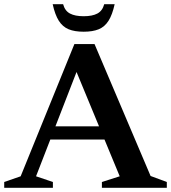

<svg xmlns="http://www.w3.org/2000/svg" viewBox="-27 -891 812 911"><path d="M180.5 -229V-291.5H522V-229ZM687.5 -56 764.5 -27.5V0H456.5V-27.5L541 -54.5L323.5 -580H348L144 -54.5L224 -27.5V0H-7V-27.5L71 -54.5L326 -682H421.5ZM370 -814Q411 -814 435 -826.8Q459 -839.5 467.5 -871H517Q506 -821 488 -792.5Q470 -764 441.5 -752.2Q413 -740.5 370 -740.5Q327 -740.5 298.5 -752.2Q270 -764 252 -792.5Q234 -821 223 -871H272.5Q281 -839.5 305 -826.8Q329 -814 370 -814Z"/></svg>

Font: Newsreader 16pt 16pt SemiBold
Style: Regular
Weight: 600
Version: Version 1.003